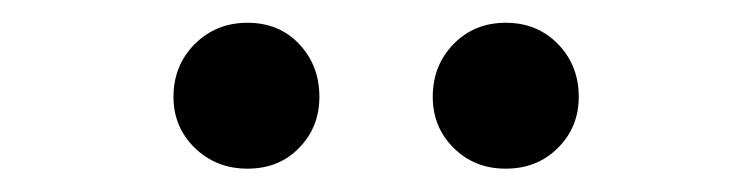

<svg xmlns="http://www.w3.org/2000/svg" viewBox="-20 -801 653 167"><path d="M130.9 -716.8Q130.9 -744.1 149.4 -762.7Q168 -781.2 195.3 -781.2Q222.7 -781.2 240.2 -762.7Q257.8 -744.1 257.8 -716.8Q257.8 -690.4 240.2 -672.4Q222.7 -654.3 195.3 -654.3Q168 -654.3 149.4 -672.4Q130.9 -690.4 130.9 -716.8ZM356.4 -716.8Q356.4 -744.1 374.5 -762.7Q392.6 -781.2 419.9 -781.2Q447.3 -781.2 465.3 -762.7Q483.4 -744.1 483.4 -716.8Q483.4 -690.4 465.3 -672.4Q447.3 -654.3 419.9 -654.3Q392.6 -654.3 374.5 -672.4Q356.4 -690.4 356.4 -716.8Z"/></svg>

Font: Gen Shin Gothic Medium
Style: Regular
Weight: 500
Designer: [Source Han Sans]
Ryoko NISHIZUKA  (kana & ideographs); Paul D. Hunt (Latin, Greek & Cyrillic); Wenlong ZHANG  (bopomofo
Version: Version 1.002.20150607